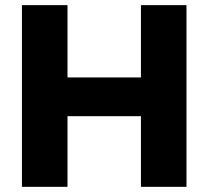

<svg xmlns="http://www.w3.org/2000/svg" viewBox="-20 -723 807 743"><path d="M64.9 0V-703.1H241.2V-423.3H525.4V-703.1H701.7V0H525.4V-273.4H241.2V0Z"/></svg>

Font: Schibsted Grotesk ExtraBold
Style: Regular
Weight: 800
Designer: Bakken & Baeck AS, Henrik Kongsvoll
Foundry: Schibsted ASA
Version: Version 1.100; ttfautohint (v1.8.4.7-5d5b);gftools[0.9.25]